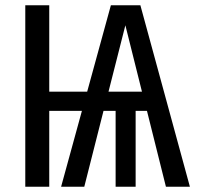

<svg xmlns="http://www.w3.org/2000/svg" viewBox="-20 -709 749 729"><path d="M538 -288H495V0H419V-288H373L300 0H212L291 -288H167V0H76V-689H167V-361H311L401 -689H513L701 0H610ZM519 -361 456 -613 392 -361Z"/></svg>

Font: Fira Sans Compressed
Style: Regular
Weight: 400
Width: 1
Designer: bBox Type GmbH & Carrois Corporate GbR & Edenspiekermann AG
Foundry: bBox Type GmbH & Carrois Corporate GbR & Edenspiekermann AG
Version: Version 4.301